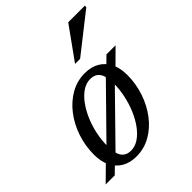

<svg xmlns="http://www.w3.org/2000/svg" viewBox="-215 -797 925 925"><g transform="rotate(-45 247.0 -335.0)"><path d="M286 -450.5Q330 -450.5 361 -432.2Q392 -414 408.8 -380.5Q425.5 -347 425.5 -299.5Q425.5 -239 406.5 -183.2Q387.5 -127.5 354.2 -84Q321 -40.5 276.2 -15.2Q231.5 10 179 10Q136 10 104.8 -8.2Q73.5 -26.5 56.8 -60.2Q40 -94 40 -141Q40 -201.5 58.8 -257Q77.5 -312.5 111 -356Q144.5 -399.5 189.2 -425Q234 -450.5 286 -450.5ZM180.5 -28.5Q208.5 -28.5 233.8 -45.5Q259 -62.5 280.2 -91.5Q301.5 -120.5 317.2 -157.8Q333 -195 341.8 -236.2Q350.5 -277.5 350.5 -317.5Q350.5 -365.5 334.5 -388.8Q318.5 -412 285 -412Q257 -412 231.8 -395Q206.5 -378 185.2 -349Q164 -320 148 -282.8Q132 -245.5 123.5 -204.2Q115 -163 115 -122.5Q115 -75.5 131 -52Q147 -28.5 180.5 -28.5ZM424.5 -440.5H486.5L399 -353.5L374.5 -334L110.5 -64.5L89.5 -48L40.5 0H-21.5L65 -85L88.5 -104L355.5 -376L376.5 -393.5ZM285 -515 403.5 -680H517L516 -669.5L319.5 -515Z"/></g></svg>

Font: Newsreader 16pt 16pt
Style: Italic
Weight: 400
Italic angle: -17°
Version: Version 1.003